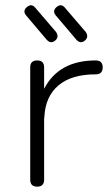

<svg xmlns="http://www.w3.org/2000/svg" viewBox="-20 -698 416 718"><path d="M155 -549 77 -641Q64 -658 81 -672Q98 -686 112 -669L190 -578Q202 -559 186 -546Q170 -533 155 -549ZM266 -549 188 -641Q175 -658 192 -672Q209 -686 223 -669L301 -578Q313 -559 297 -546Q281 -533 266 -549ZM145 -26Q145 0 119 0Q93 0 93 -26V-446Q93 -472 119 -472Q145 -472 145 -446V-366Q200 -472 338 -472Q364 -472 364 -446Q364 -420 338 -420Q248 -420 199 -379Q150 -338 146 -262Q146 -257 145 -255Z"/></svg>

Font: Jura
Style: Regular
Weight: 400
Designer: Daniel Johnson, Alexei Vanyashin
Foundry: Daniel Johnson
Version: Version 5.103